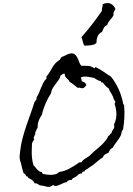

<svg xmlns="http://www.w3.org/2000/svg" viewBox="-90 -1545 1201 1734"><g transform="rotate(-5 510.5 -678.0)"><path d="M1021.5 -545.9Q1021.5 -490.2 1014.2 -438Q1006.8 -385.7 993.2 -332Q980.5 -322.3 977.5 -307.6Q974.6 -293 967.8 -280.3Q961.9 -269.5 952.1 -257.3Q942.4 -245.1 930.7 -231.9Q918.9 -218.8 907.2 -205.1Q895.5 -191.4 887.7 -177.7Q858.4 -168 845.7 -135.7Q830.1 -129.9 813.5 -122.6Q796.9 -115.2 790 -97.7Q753.9 -79.1 722.2 -55.2Q690.4 -31.2 653.3 -13.7Q648.4 -8.8 642.1 -6.3Q635.7 -3.9 629.4 -1Q623 2 617.7 6.3Q612.3 10.7 611.3 17.6Q607.4 17.6 606 16.1Q604.5 14.6 599.6 13.7Q588.9 19.5 589.8 32.2Q585.9 30.3 579.1 30.3Q567.4 30.3 556.2 37.6Q544.9 44.9 537.1 52.7Q525.4 58.6 510.3 64.5Q495.1 70.3 488.3 84Q484.4 80.1 476.6 80.1Q467.8 80.1 458 85.4Q448.2 90.8 443.4 97.7Q429.7 97.7 417.5 102.1Q405.3 106.4 392.6 110.8Q379.9 115.2 367.7 119.1Q355.5 123 341.8 123Q334 123 330.1 119.1Q326.2 115.2 320.3 112.3Q315.4 116.2 303.2 121.1Q291 126 285.2 126Q274.4 126 264.2 123Q253.9 120.1 243.2 116.2L222.7 109.4Q212.9 106.4 201.2 105.5Q192.4 97.7 180.2 89.4Q168 81.1 156.2 84Q151.4 69.3 141.6 58.6Q131.8 47.9 119.1 39.1Q116.2 37.1 112.8 35.6Q109.4 34.2 107.4 32.2Q102.5 29.3 98.6 20.5Q94.7 11.7 89.8 11.7Q88.9 11.7 87.4 12.7Q85.9 13.7 85 13.7Q83 4.9 79.1 -3.4Q75.2 -11.7 65.4 -13.7Q57.6 -39.1 54.7 -64.5Q51.8 -89.8 46.9 -115.2Q44.9 -123 42.5 -134.3Q40 -145.5 40 -154.3Q40 -168.9 44.4 -189.5Q48.8 -210 51.8 -225.6Q63.5 -282.2 83 -335.4Q102.5 -388.7 125.5 -441.4Q148.4 -494.1 172.9 -545.9Q197.3 -597.7 218.8 -651.4Q222.7 -651.4 223.6 -653.3L226.6 -658.2Q228.5 -661.1 230 -663.1Q231.4 -665 236.3 -665V-668Q235.4 -673.8 238.8 -677.7Q242.2 -681.6 240.2 -690.4Q255.9 -708 266.6 -730Q277.3 -752 288.6 -773.4Q299.8 -794.9 312.5 -815.4Q325.2 -835.9 344.7 -850.6V-857.4Q343.8 -862.3 345.2 -867.7Q346.7 -873 351.6 -875Q369.1 -892.6 380.9 -910.2Q392.6 -927.7 404.8 -944.8Q417 -961.9 432.1 -977.1Q447.3 -992.2 470.7 -1004.9Q481.4 -1009.8 486.3 -1019.5Q491.2 -1029.3 499 -1033.2Q502.9 -1035.2 507.3 -1035.6Q511.7 -1036.1 515.6 -1038.1Q532.2 -1043 548.8 -1050.3Q565.4 -1057.6 584 -1057.6Q607.4 -1057.6 619.6 -1044.4Q631.8 -1031.2 639.2 -1012.7Q646.5 -994.1 651.4 -973.6Q656.2 -953.1 667 -938.5Q696.3 -936.5 726.6 -932.1Q756.8 -927.7 779.3 -907.2Q781.2 -906.2 784.2 -906.2Q789.1 -906.2 789.1 -910.2Q789.1 -914.1 793.9 -914.1H796.9Q826.2 -896.5 853 -875.5Q879.9 -854.5 906.2 -832Q911.1 -828.1 916.5 -824.7Q921.9 -821.3 925.8 -816.4Q930.7 -810.5 935.1 -802.7Q939.5 -794.9 943.4 -789.1Q992.2 -704.1 1008.8 -606.4Q1010.7 -595.7 1012.2 -585.9Q1013.7 -576.2 1013.7 -567.4Q1013.7 -558.6 1017.6 -556.2Q1021.5 -553.7 1021.5 -545.9ZM946.3 -496.1Q946.3 -535.2 936.5 -571.3Q941.4 -573.2 942.9 -577.6Q944.3 -582 944.3 -586.9V-591.8L932.6 -613.3Q931.6 -627 927.2 -638.7Q922.9 -650.4 917 -662.1Q911.1 -673.8 905.8 -685.5Q900.4 -697.3 898.4 -710.9Q882.8 -722.7 870.6 -737.8Q858.4 -752.9 848.6 -769.5Q841.8 -772.5 835.9 -773.4Q830.1 -774.4 832 -784.2Q814.5 -789.1 800.3 -798.3Q786.1 -807.6 772.5 -819.3Q750 -824.2 728 -831.5Q706.1 -838.9 683.6 -838.9Q668 -838.9 653.3 -833Q658.2 -825.2 658.2 -815.9Q658.2 -806.6 660.2 -797.9Q691.4 -790 698.2 -759.8Q693.4 -756.8 689.5 -752.4Q685.5 -748 682.1 -744.6Q678.7 -741.2 673.8 -738.3Q668.9 -735.4 662.1 -735.4Q648.4 -735.4 641.1 -740.2Q633.8 -745.1 618.2 -742.2Q601.6 -756.8 585.9 -772.9Q570.3 -789.1 550.8 -801.8Q547.9 -811.5 541.5 -819.3Q535.2 -827.1 528.8 -834.5Q522.5 -841.8 517.1 -850.1Q511.7 -858.4 511.7 -869.1Q511.7 -876 512.7 -878.9Q506.8 -880.9 503.9 -880.9Q496.1 -880.9 489.3 -875.5Q482.4 -870.1 473.6 -868.2Q465.8 -844.7 451.2 -827.1Q436.5 -809.6 420.9 -793Q405.3 -776.4 392.1 -758.3Q378.9 -740.2 373 -713.9Q341.8 -674.8 315.4 -625.5Q289.1 -576.2 275.4 -529.3Q252.9 -503.9 240.2 -475.6Q227.5 -447.3 225.6 -413.1Q220.7 -410.2 217.8 -405.3L208 -385.7Q206.1 -380.9 201.2 -377.9V-373Q201.2 -365.2 198.2 -358.9Q195.3 -352.5 191.9 -346.7Q188.5 -340.8 185.5 -335.4Q182.6 -330.1 182.6 -323.2Q182.6 -315.4 186.5 -307.6Q175.8 -305.7 172.4 -296.4Q168.9 -287.1 163.1 -280.3Q159.2 -249 155.3 -216.8Q151.4 -184.6 151.4 -153.3Q151.4 -117.2 159.2 -80.1Q168 -71.3 174.8 -60.5Q181.6 -49.8 189 -40Q196.3 -30.3 205.1 -22.9Q213.9 -15.6 228.5 -13.7Q228.5 -6.8 231.4 -3.9Q234.4 -1 236.3 3.9Q256.8 10.7 279.3 15.1Q301.8 19.5 324.2 19.5Q339.8 19.5 356 15.6Q372.1 11.7 382.8 0Q432.6 -2 481.9 -23.4Q531.2 -44.9 572.3 -70.3H592.8Q603.5 -85 619.1 -94.2Q634.8 -103.5 651.4 -111.3Q654.3 -113.3 659.2 -115.2Q664.1 -117.2 667 -119.1Q677.7 -127 689 -136.7Q700.2 -146.5 711.9 -155.3Q731.4 -169.9 752 -183.6Q772.5 -197.3 791.5 -212.9Q810.5 -228.5 827.6 -246.6Q844.7 -264.6 856.4 -287.1Q862.3 -287.1 865.7 -290.5Q869.1 -293.9 871.6 -297.9Q874 -301.8 877.4 -304.7Q880.9 -307.6 887.7 -307.6Q887.7 -316.4 891.1 -322.8Q894.5 -329.1 898.9 -334.5Q903.3 -339.8 907.7 -344.7Q912.1 -349.6 916 -357.4V-384.8Q931.6 -410.2 939 -438.5Q946.3 -466.8 946.3 -496.1ZM1019.5 -1421.9Q1015.6 -1414.1 1011.2 -1409.2Q1006.8 -1404.3 1003.4 -1398.9Q1000 -1393.6 998.5 -1386.7Q997.1 -1379.9 998 -1369.1Q991.2 -1357.4 981.9 -1347.7Q972.7 -1337.9 963.4 -1328.6Q954.1 -1319.3 945.8 -1308.6Q937.5 -1297.9 932.6 -1285.2Q910.2 -1278.3 899.9 -1261.2Q889.6 -1244.1 879.9 -1226.6Q851.6 -1216.8 837.4 -1189.5Q823.2 -1162.1 823.2 -1134.8Q810.5 -1121.1 792 -1118.2Q773.4 -1115.2 756.8 -1115.2Q745.1 -1115.2 733.9 -1115.7Q722.7 -1116.2 711.9 -1117.2Q706.1 -1126 703.6 -1135.7Q701.2 -1145.5 699.7 -1155.8Q698.2 -1166 696.8 -1175.8Q695.3 -1185.5 690.4 -1194.3Q746.1 -1247.1 797.4 -1302.7Q848.6 -1358.4 897.5 -1418Q896.5 -1420.9 896.5 -1426.8Q896.5 -1433.6 898.9 -1439Q901.4 -1444.3 903.3 -1449.2Q905.3 -1454.1 906.7 -1460Q908.2 -1465.8 907.2 -1474.6Q925.8 -1482.4 944.3 -1482.4Q972.7 -1482.4 992.2 -1465.3Q1011.7 -1448.2 1019.5 -1421.9Z"/></g></svg>

Font: Rock Salt
Style: Regular
Weight: 400
Version: Version 1.001